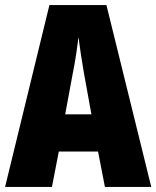

<svg xmlns="http://www.w3.org/2000/svg" viewBox="-20 -800 614 754"><path d="M392 -66 365 -205H211L184 -66H0L174 -780H398L574 -66ZM310 -511Q303 -551 297.5 -588Q292 -625 288 -655Q285 -627 279.5 -590Q274 -553 266 -513L236 -351H339Z"/></svg>

Font: Noto Sans Malayalam UI ExtraCondensed Black
Style: Regular
Weight: 900
Width: 2
Designer: Jelle Bosma - Monotype Design Team
Foundry: Monotype Imaging Inc.
Version: Version 2.104; ttfautohint (v1.8.4.7-5d5b)